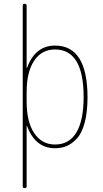

<svg xmlns="http://www.w3.org/2000/svg" viewBox="-20 -770 540 1010"><path d="M120.1 -285.2V-235.4Q120.1 -128.9 160.2 -69.3Q200.2 -9.8 269.5 -9.8Q343.8 -9.8 381.8 -73.2Q419.9 -136.7 419.9 -259.8Q419.9 -509.8 269.5 -509.8Q199.2 -509.8 159.7 -450.7Q120.1 -391.6 120.1 -285.2ZM99.6 210V-740.2Q99.6 -750 109.9 -750Q120.1 -750 120.1 -740.2V-414.1Q120.1 -413.1 121.1 -413.1Q123 -413.1 123 -415Q166 -530.3 269.5 -530.3Q439.5 -530.3 440.4 -259.8Q440.4 -179.7 425.3 -124Q410.2 -68.4 383.8 -40.5Q357.4 -12.7 330.1 -1.5Q302.7 9.8 269.5 9.8Q166 9.8 123 -105.5Q123 -107.4 121.1 -107.4Q120.1 -107.4 120.1 -106.4V210Q120.1 219.7 109.9 219.7Q99.6 219.7 99.6 210Z"/></svg>

Font: Rounded-X Mgen+ 2m thin
Style: Regular
Weight: 100
Designer: [Source Han Sans]
Ryoko NISHIZUKA  (kana & ideographs); Paul D. Hunt (Latin, Greek & Cyrillic); Wenlong ZHANG  (bopomofo
Version: Version 1.059.20150602